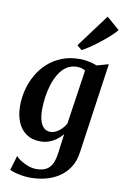

<svg xmlns="http://www.w3.org/2000/svg" viewBox="-115 -918 798 1234"><g transform="rotate(10 284.0 -301.0)"><path d="M460.5 32.5Q452.5 94 424.5 136Q396.5 178 356.2 203.5Q316 229 269.5 240.2Q223 251.5 176.5 251.5Q149 251.5 122 247.5Q95 243.5 72.8 237.2Q50.5 231 38.5 224L67 128Q75.5 140.5 97 154.8Q118.5 169 146.5 179.5Q174.5 190 202 190Q237.5 190 262.2 178.2Q287 166.5 301.8 139.2Q316.5 112 323 65.5L340 -62Q325 -43.5 304 -27Q283 -10.5 256 0Q229 10.5 196.5 10.5Q141.5 10.5 104.2 -15.5Q67 -41.5 48 -87.2Q29 -133 29 -192.5Q29 -246 42.5 -298.5Q56 -351 82.5 -397.2Q109 -443.5 148.5 -479Q188 -514.5 239.8 -534.8Q291.5 -555 356 -555Q387 -555 417.5 -548.2Q448 -541.5 469 -533L544.5 -554.5ZM401 -487Q391.5 -494.5 377.5 -498.5Q363.5 -502.5 347 -502.5Q308 -502.5 279 -483Q250 -463.5 229.8 -430.5Q209.5 -397.5 196.8 -356.8Q184 -316 178.2 -273.2Q172.5 -230.5 172.5 -191.5Q172.5 -159 177.8 -134.8Q183 -110.5 193 -94Q203 -77.5 217 -69.2Q231 -61 248 -61Q269 -61 288.5 -71.5Q308 -82 323.5 -98.5Q339 -115 348.5 -133ZM324.5 -639.5 484 -854 568 -781.5Q560 -770 541.8 -752.2Q523.5 -734.5 499.2 -714Q475 -693.5 448.8 -673.8Q422.5 -654 398 -638Q373.5 -622 355.5 -613.5Z"/></g></svg>

Font: Merriweather 48pt
Style: Bold Italic
Weight: 700
Italic angle: -7.8°
Version: Version 2.101